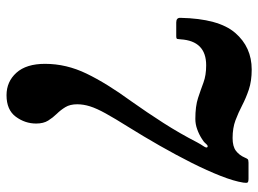

<svg xmlns="http://www.w3.org/2000/svg" viewBox="-124 -676 810 603"><g transform="rotate(90 281.5 -375.0)"><path d="M36.5 -536Q39 -656.5 83.8 -708.2Q128.5 -760 199 -760Q235 -760 261.8 -751Q288.5 -742 311.5 -730Q334.5 -718 358.5 -709Q382.5 -700 414 -700Q440.5 -700 454.2 -710.5Q468 -721 475.5 -738.5Q478 -744.5 480.2 -747.2Q482.5 -750 491.5 -750H541Q552 -750 553.8 -746.8Q555.5 -743.5 554 -733.5Q549.5 -704.5 533 -662.5Q516.5 -620.5 491.8 -571.2Q467 -522 437.8 -470.8Q408.5 -419.5 379.5 -373Q352.5 -330 336.8 -301.5Q321 -273 314.5 -252.2Q308 -231.5 308 -212Q308 -189.5 317 -174.8Q326 -160 338 -147.8Q350 -135.5 359.2 -120.8Q368.5 -106 368.5 -83Q368.5 -48 347 -19Q325.5 10 279.5 10Q237 10 209 -21Q181 -52 181 -111Q181 -178 211.8 -241.5Q242.5 -305 298 -381Q333.5 -431 366.5 -482.5Q399.5 -534 427.5 -588.5Q434 -600.5 439.8 -609Q445.5 -617.5 443 -620.5Q439 -624.5 432.2 -616.5Q425.5 -608.5 416.5 -603.5Q402.5 -594.5 386.5 -588.8Q370.5 -583 354 -583Q314 -583 288.2 -591.5Q262.5 -600 239.8 -608.5Q217 -617 185.5 -617Q109 -617 104 -536.5Q103.5 -529.5 102.8 -526.2Q102 -523 94 -523H51Q36 -523 36.5 -536Z"/></g></svg>

Font: Besley*
Style: Bold
Weight: 700
Designer: Owen Earl
Foundry: indestructible type*
Version: Version 2.000; ttfautohint (v1.8.3)